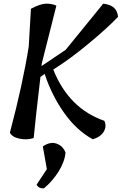

<svg xmlns="http://www.w3.org/2000/svg" viewBox="-20 -761 665 1049"><path d="M149 -713Q201 -741 233.5 -741Q266 -741 288 -730L208 -413L207 -400L339 -489L544 -741Q584 -736 603 -718.5Q622 -701 625 -669Q568 -609 464.5 -523Q361 -437 271 -381Q356 -168 550 -101Q564 -71 547 -42Q530 -13 487 0Q399 -48 331 -143.5Q263 -239 224 -357L201 -341Q173 -103 164 -7Q130 5 88.5 -3Q47 -11 34 -36Q105 -304 137 -507ZM236 163 214 39Q255 11 290 24Q325 37 338 73Q333 124 299.5 177Q266 230 220 268Q192 270 180 248Z"/></svg>

Font: Tillana Medium
Style: Regular
Weight: 500
Designer: Lipi Raval (Devanagari, Latin), Jonny Pinhorn (Latin)
Foundry: Indian Type Foundry
Version: Version 2.003;PS 1.0;hotconv 1.0.79;makeotf.lib2.5.61930; tt